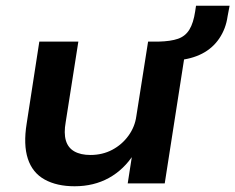

<svg xmlns="http://www.w3.org/2000/svg" viewBox="-20 -639 820 669"><path d="M240 10Q178 10 135.5 -13.5Q93 -37 77 -86Q61 -135 73 -209L117 -494H253L209 -214Q202 -175 209.5 -149.5Q217 -124 239 -111.5Q261 -99 295 -99Q337 -99 371 -117Q405 -135 427.5 -166Q450 -197 455 -234L496 -494H631L554 0H425L441 -103H447Q412 -48 359.5 -19Q307 10 240 10ZM598 -429 529 -477 532 -494Q575 -495 600.5 -504Q626 -513 640 -536Q654 -559 660 -599L663 -619H780L773 -582Q767 -539 744 -505Q721 -471 684 -452Q647 -433 598 -429Z"/></svg>

Font: Nunito Sans 10pt SemiExpanded
Style: Bold Italic
Weight: 700
Width: 6
Italic angle: -9°
Designer: Vernon Adams
Foundry: Vernon Adams
Version: Version 3.101;gftools[0.9.27]